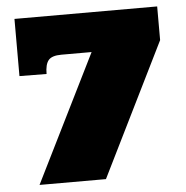

<svg xmlns="http://www.w3.org/2000/svg" viewBox="-49 -701 724 748"><g transform="rotate(-5 313.0 -326.5)"><path d="M335.4 0H75.7L322.8 -498H204.6Q167.5 -498 154.1 -481.9Q140.6 -465.8 140.6 -428.2L34.7 -429.2V-652.8H592.8V-521Z"/></g></svg>

Font: Angkor
Style: Regular
Weight: 400
Designer: Danh Hong
Foundry: Danh Hong
Version: Version 8.000; ttfautohint (v1.8.3)